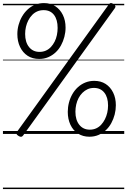

<svg xmlns="http://www.w3.org/2000/svg" viewBox="-20 -911 865 1306"><path d="M247 -510Q201 -510 168 -531.5Q135 -553 116.5 -591.5Q98 -630 98 -679Q98 -711 106.5 -742Q115 -773 130.5 -799.5Q146 -826 168 -846.5Q190 -867 218 -878.5Q246 -890 279 -890Q324 -890 356.5 -868.5Q389 -847 407.5 -809.5Q426 -772 426 -723Q426 -692 418 -661Q410 -630 395 -602.5Q380 -575 358 -554.5Q336 -534 308 -522Q280 -510 247 -510ZM249 -558Q272 -558 291.5 -566.5Q311 -575 326 -591Q341 -607 351.5 -627.5Q362 -648 367 -672.5Q372 -697 372 -721Q372 -778 347 -810Q322 -842 277 -842Q253 -842 233.5 -833.5Q214 -825 198.5 -809Q183 -793 172.5 -772.5Q162 -752 156.5 -728.5Q151 -705 151 -680Q151 -624 177.5 -591Q204 -558 249 -558ZM137 11Q131 19 123.5 19.5Q116 20 105 13Q94 6 92 -0.5Q90 -7 96 -15L721 -882Q727 -890 734 -890.5Q741 -891 753 -883Q762 -877 764.5 -870Q767 -863 761 -855ZM588 19Q544 19 510.5 -2.5Q477 -24 459 -62.5Q441 -101 441 -150Q441 -182 449 -213Q457 -244 472.5 -271Q488 -298 510 -318Q532 -338 560 -349.5Q588 -361 621 -361Q666 -361 698.5 -340Q731 -319 749.5 -281.5Q768 -244 768 -195Q768 -163 760 -132Q752 -101 737 -73.5Q722 -46 700 -25.5Q678 -5 650 7Q622 19 588 19ZM591 -29Q615 -29 634.5 -38Q654 -47 668.5 -63Q683 -79 693.5 -99.5Q704 -120 709.5 -144Q715 -168 715 -193Q715 -249 689.5 -281Q664 -313 619 -313Q595 -313 575.5 -304Q556 -295 540.5 -279.5Q525 -264 514.5 -244Q504 -224 498.5 -200Q493 -176 493 -151Q493 -95 519.5 -62Q546 -29 591 -29ZM0 365H825V375H0ZM0 -20H825V0H0ZM0 -505H825V-500H0ZM0 -885H825V-875H0Z"/></svg>

Font: Playwrite GB S Guides
Style: Italic
Weight: 400
Italic angle: -7.01216°
Designer: Veronika Burian, José Scaglione
Foundry: TypeTogether
Version: Version 1.002